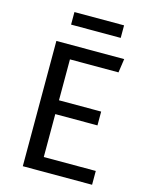

<svg xmlns="http://www.w3.org/2000/svg" viewBox="-127 -941 789 1020"><g transform="rotate(15 267.5 -431.0)"><path d="M462 -613H195V-388H427V-312H195V-76H481V0H100V-689H473ZM153 -793V-862H426V-793Z"/></g></svg>

Font: FiraGOUPP
Style: Medium
Weight: 400
Designer: bBox Type
Foundry: bBox Type GmbH
Version: Version 1.001